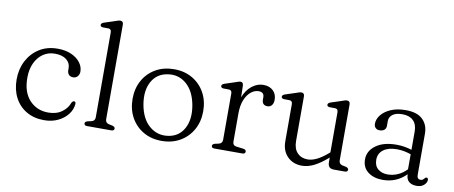

<svg xmlns="http://www.w3.org/2000/svg" viewBox="-66 -1001 3030 1282"><g transform="rotate(10 1449.0 -360.0)"><path d="M457.5 -350.5Q457.5 -331 446 -317.8Q434.5 -304.5 416 -304.5Q397 -304.5 386.5 -315.8Q376 -327 376 -345.5V-359.5Q376 -394.5 348 -416.8Q320 -439 270 -439Q224.5 -439 189.8 -415Q155 -391 135.2 -348.2Q115.5 -305.5 115.5 -249Q115.5 -151 165.5 -97.5Q215.5 -44 292.5 -44Q348 -44 384.8 -70.8Q421.5 -97.5 434 -135Q442 -148 450.5 -148Q462.5 -148 462 -132Q459 -93.5 434 -61Q409 -28.5 367.8 -8.8Q326.5 11 274 11Q205.5 11 154.5 -18.8Q103.5 -48.5 75.2 -102Q47 -155.5 47 -226Q47 -296 76.5 -352.5Q106 -409 158.8 -442Q211.5 -475 282.5 -475Q336.5 -475 375.8 -457.2Q415 -439.5 436.2 -411.2Q457.5 -383 457.5 -350.5Z M682 -709V-67.5Q682 -43 706 -37.5L730 -32.5Q748.5 -27 748.5 -15.5Q748.5 0 727.5 0H564.5Q544.5 0 544.5 -15.5Q544.5 -27 562.5 -32L587.5 -37.5Q611.5 -43 611.5 -67.5V-643Q611.5 -665.5 593 -667L553 -667.5Q536.5 -669.5 536.5 -681.5Q536.5 -693 555 -699.5L624 -722Q636 -726.5 645 -729.2Q654 -732 660.5 -732Q682 -732 682 -709Z M1072.5 -475Q1142.5 -475 1196.2 -443.8Q1250 -412.5 1280.5 -357.8Q1311 -303 1311 -232Q1311 -161.5 1280.5 -106.8Q1250 -52 1195.8 -20.5Q1141.5 11 1070.5 11Q1000.5 11 946.8 -20.2Q893 -51.5 862.5 -106.5Q832 -161.5 832 -233Q832 -303 862.5 -357.8Q893 -412.5 947.2 -443.8Q1001.5 -475 1072.5 -475ZM1110.5 -30Q1181.5 -41 1215 -103Q1248.5 -165 1233 -256.5Q1216.5 -351.5 1162 -398.8Q1107.5 -446 1034 -434Q962 -423 928.2 -361.2Q894.5 -299.5 910 -208Q926.5 -112.5 982 -65.5Q1037.5 -18.5 1110.5 -30Z M1542 -447 1544 -368Q1564 -419.5 1600 -447.5Q1636 -475.5 1676.5 -475.5Q1718.5 -475.5 1743 -452Q1767.5 -428.5 1767.5 -390.5Q1767.5 -366.5 1756.5 -353Q1745.5 -339.5 1727.5 -339.5Q1690 -339.5 1690 -379V-394Q1690 -428.5 1652.5 -428.5Q1626.5 -428.5 1601.8 -409.2Q1577 -390 1561 -352Q1545 -314 1545 -258V-67.5Q1545 -41 1572 -38L1617 -32.5Q1637 -30 1637 -15.5Q1637 0 1616.5 0H1428Q1408 0 1408 -15.5Q1408 -27 1426 -32L1451 -37.5Q1475 -43 1475 -67.5V-381Q1475 -403.5 1456.5 -405L1416.5 -405.5Q1400 -407.5 1400 -419.5Q1400 -431 1418.5 -437.5L1487 -460Q1499.5 -464.5 1508.2 -467.2Q1517 -470 1522.5 -470Q1541 -470 1542 -447Z M1885.5 -131V-381Q1885.5 -403.5 1867 -405L1827 -405.5Q1810.5 -407.5 1810.5 -419.5Q1810.5 -431 1829 -437.5L1898 -460Q1910 -464.5 1919 -467.2Q1928 -470 1934.5 -470Q1956 -470 1956 -447V-145.5Q1956 -92 1982.8 -64.2Q2009.5 -36.5 2053 -36.5Q2081.5 -36.5 2114.5 -52.5Q2147.5 -68.5 2186.5 -102L2195 -109.5V-381Q2195 -403.5 2176.5 -405L2136 -405.5Q2120 -407.5 2120 -419.5Q2120 -431 2138.5 -437.5L2207.5 -460Q2219 -464.5 2228.2 -467.2Q2237.5 -470 2244 -470Q2265.5 -470 2265.5 -447V-67.5Q2265.5 -43 2289.5 -37.5L2313.5 -32.5Q2331.5 -27 2331.5 -15.5Q2331.5 0 2311 0H2238.5Q2217 0 2206.8 -10.5Q2196.5 -21 2196.5 -45.5V-74.5Q2146 -30 2104 -9.2Q2062 11.5 2022.5 11.5Q1962 11.5 1923.8 -27Q1885.5 -65.5 1885.5 -131Z M2430.5 -104Q2430.5 -161 2481.8 -198.8Q2533 -236.5 2622 -236.5Q2650 -236.5 2676.5 -232Q2703 -227.5 2725 -220V-344Q2725 -392.5 2698.8 -418Q2672.5 -443.5 2625.5 -443.5Q2580 -443.5 2558 -425.8Q2536 -408 2536 -383V-349Q2536 -331 2524.2 -321.2Q2512.5 -311.5 2492.5 -311.5Q2474.5 -311.5 2464.5 -322Q2454.5 -332.5 2454.5 -349.5Q2454.5 -381 2477.2 -409.5Q2500 -438 2542 -456.2Q2584 -474.5 2642.5 -474.5Q2719.5 -474.5 2757.2 -438.2Q2795 -402 2795 -342V-63Q2795 -33.5 2818.5 -33.5Q2829.5 -33.5 2834.5 -37.8Q2839.5 -42 2843.5 -46.5Q2846.5 -50 2849.2 -52.5Q2852 -55 2856 -55Q2868 -55 2868 -41Q2868 -22.5 2849.8 -5.8Q2831.5 11 2800.5 11Q2767.5 11 2748 -5.2Q2728.5 -21.5 2728.5 -55Q2663 11 2570 11Q2509 11 2469.8 -19Q2430.5 -49 2430.5 -104ZM2505 -114.5Q2505 -73 2530.8 -51.8Q2556.5 -30.5 2595 -30.5Q2669 -30.5 2725 -88V-190Q2703.5 -197.5 2679.8 -202.2Q2656 -207 2629.5 -207Q2571.5 -207 2538.2 -182.2Q2505 -157.5 2505 -114.5Z"/></g></svg>

Font: Fraunces 9pt Soft Light
Style: Regular
Weight: 300
Version: Version 1.000;[0bf87f6ff]